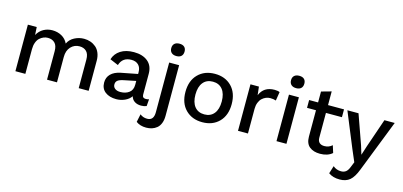

<svg xmlns="http://www.w3.org/2000/svg" viewBox="-76 -1248 4186 1993"><g transform="rotate(15 2016.5 -251.0)"><path d="M83 0V-500H178.2L183.1 -416Q208.5 -462.4 251.2 -486.1Q293.9 -509.8 345.2 -509.8Q400.9 -509.8 445.8 -484.9Q490.7 -460 513.2 -412.1Q535.2 -459.5 583.7 -484.6Q632.3 -509.8 686 -509.8Q723.1 -509.8 755.6 -498.3Q788.1 -486.8 814 -464.8Q839.8 -442.9 855 -406.5Q870.1 -370.1 870.1 -324.2V0H763.2V-307.1Q763.2 -365.7 735.4 -393.8Q707.5 -421.9 660.2 -421.9Q605 -421.9 567.4 -381.8Q529.8 -341.8 529.8 -272V0H422.9V-307.1Q422.9 -365.7 395 -393.8Q367.2 -421.9 319.8 -421.9Q296.4 -421.9 274.2 -412.8Q252 -403.8 232.7 -386.2Q213.4 -368.7 201.7 -337.4Q189.9 -306.2 189.9 -266.1V0Z M1320.8 -320.8Q1320.8 -370.1 1293.5 -397.9Q1266.1 -425.8 1217.8 -425.8Q1120.6 -425.8 1093.8 -336.9L1003.9 -375Q1022.9 -437.5 1079.1 -473.6Q1135.3 -509.8 1221.7 -509.8Q1314.9 -509.8 1370.8 -464.4Q1426.8 -418.9 1426.8 -332V-108.9Q1426.8 -71.8 1463.9 -71.8Q1480.5 -71.8 1498.5 -77.1L1492.7 -2.9Q1466.8 7.8 1434.6 7.8Q1393.6 7.8 1365 -10.5Q1336.4 -28.8 1326.7 -64Q1302.7 -28.8 1259 -9.5Q1215.3 9.8 1168 9.8Q1093.8 9.8 1048.3 -25.4Q1002.9 -60.5 1002.9 -126Q1002.9 -181.2 1039.1 -217.3Q1075.2 -253.4 1142.6 -267.1L1320.8 -301.8ZM1110.8 -133.8Q1110.8 -106 1132.3 -89.6Q1153.8 -73.2 1189.9 -73.2Q1246.1 -73.2 1283.4 -101.1Q1320.8 -128.9 1320.8 -185.1V-227.1L1194.8 -201.2Q1150.4 -192.4 1130.6 -177.2Q1110.8 -162.1 1110.8 -133.8Z M1583.5 -650.9Q1583.5 -682.1 1602.3 -699.5Q1621.1 -716.8 1655.8 -716.8Q1689.9 -716.8 1708.3 -699.7Q1726.6 -682.6 1726.6 -650.9Q1726.6 -619.1 1708.3 -601.6Q1689.9 -584 1655.8 -584Q1621.6 -584 1602.5 -601.6Q1583.5 -619.1 1583.5 -650.9ZM1708.5 -500V43.9Q1708.5 90.3 1694.8 124.5Q1681.2 158.7 1657.5 177.7Q1633.8 196.8 1605.7 205.8Q1577.6 214.8 1544.4 214.8Q1478 214.8 1435.5 182.1L1453.6 96.2Q1485.8 123 1530.8 123Q1601.6 123 1601.6 34.2V-500Z M1912.1 -440.2Q1981 -509.8 2092.3 -509.8Q2203.6 -509.8 2272 -440.2Q2340.3 -370.6 2340.3 -250Q2340.3 -129.4 2272 -59.8Q2203.6 9.8 2092.3 9.8Q1981 9.8 1912.1 -59.8Q1843.3 -129.4 1843.3 -250Q1843.3 -370.6 1912.1 -440.2ZM2092.3 -425.8Q2025.4 -425.8 1988 -379.9Q1950.7 -334 1950.7 -250Q1950.7 -166 1988 -120.1Q2025.4 -74.2 2092.3 -74.2Q2158.7 -74.2 2196 -120.1Q2233.4 -166 2233.4 -250Q2233.4 -334 2196 -379.9Q2158.7 -425.8 2092.3 -425.8Z M2475.1 0V-500H2565.9L2576.2 -410.2Q2617.2 -509.8 2732.9 -509.8Q2768.1 -509.8 2788.1 -500L2772.9 -405.8Q2746.1 -415 2711.9 -415Q2687.5 -415 2664.8 -405.5Q2642.1 -396 2623.3 -378.2Q2604.5 -360.4 2593.3 -331.1Q2582 -301.8 2582 -265.1V0Z M2870.6 -650.9Q2870.6 -682.1 2889.4 -699.5Q2908.2 -716.8 2942.9 -716.8Q2977.1 -716.8 2995.4 -699.7Q3013.7 -682.6 3013.7 -650.9Q3013.7 -619.1 2995.4 -601.6Q2977.1 -584 2942.9 -584Q2908.7 -584 2889.6 -601.6Q2870.6 -619.1 2870.6 -650.9ZM2995.6 -500V0H2888.7V-500Z M3480.5 -500V-416H3308.6V-149.9Q3308.6 -114.3 3327.6 -96.7Q3346.7 -79.1 3380.4 -79.1Q3429.7 -79.1 3464.4 -110.8L3488.8 -33.2Q3439.5 9.8 3357.4 9.8Q3286.6 9.8 3244.4 -24.4Q3202.1 -58.6 3201.7 -131.8V-416H3105.5V-500H3201.7V-617.2L3308.6 -647V-500Z M4025.4 -500 3806.6 59.1Q3773.9 145 3732.2 179.9Q3690.4 214.8 3623.5 214.8Q3550.3 214.8 3503.4 180.2L3529.3 97.2Q3565.4 128.9 3616.2 128.9Q3646 128.9 3667 113.5Q3688 98.1 3703.6 57.1L3725.6 2.9L3672.4 -121.1L3516.6 -500H3636.2L3747.6 -186L3776.4 -91.8L3809.6 -194.8L3914.6 -500Z"/></g></svg>

Font: Work Sans Medium
Style: Regular
Weight: 500
Designer: Wei Huang
Foundry: Wei Huang
Version: Version 2.012